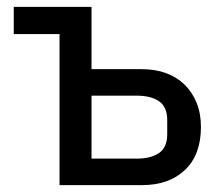

<svg xmlns="http://www.w3.org/2000/svg" viewBox="-20 -538 639 558"><path d="M153 -439H20V-518H246V-337H392Q431 -337 462.5 -325.5Q494 -314 516.5 -292Q539 -270 551.5 -239Q564 -208 564 -169Q564 -88 517.5 -44Q471 0 393 0H153ZM377 -77Q419 -77 442.5 -93.5Q466 -110 466 -148V-189Q466 -227 442.5 -243.5Q419 -260 377 -260H246V-77Z"/></svg>

Font: IBM Plex Sans Text
Style: Regular
Weight: 450
Designer: Mike Abbink, Paul van der Laan, Pieter van Rosmalen
Foundry: Bold Monday
Version: Version 3.005